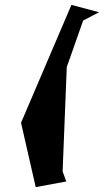

<svg xmlns="http://www.w3.org/2000/svg" viewBox="-20 -700 425 785"><path d="M66 -198 126 65 251 42 236 1 253 -426 320 -616 385 -650 272 -680Z"/></svg>

Font: Corrode
Style: Ita
Weight: 400
Designer: Mew Too
Version: Version 0.532